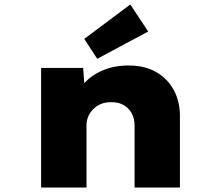

<svg xmlns="http://www.w3.org/2000/svg" viewBox="-20 -839 978 859"><path d="M164 0V-535H352L362 -398L312 -384Q324 -429 356 -465.5Q388 -502 439.5 -524Q491 -546 555 -546Q628 -546 679 -516.5Q730 -487 757.5 -436Q785 -385 785 -320V0H582V-278Q582 -309 569 -332.5Q556 -356 533 -369Q510 -382 478 -382Q449 -382 428.5 -372.5Q408 -363 394 -347.5Q380 -332 373.5 -314.5Q367 -297 367 -280V0H266Q218 0 192.5 0Q167 0 164 0ZM415 -576 357 -665 563 -819 643 -698Z"/></svg>

Font: Lexend Peta Black
Style: Regular
Weight: 900
Version: Version 1.007